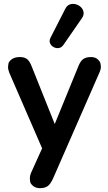

<svg xmlns="http://www.w3.org/2000/svg" viewBox="-20 -795 566 1003"><path d="M189 188Q167 188 153 176.5Q139 165 137.5 153.5Q136 142 136 138Q136 122 143 106L200 -20L29 -414Q22 -431 22 -445Q22 -450 24 -462Q26 -474 41.5 -485.5Q57 -497 84 -497Q107 -497 121 -486.5Q135 -476 146 -447L266 -147L389 -448Q400 -476 415 -486.5Q430 -497 455 -497Q477 -497 490 -485.5Q503 -474 505 -462.5Q507 -451 507 -447Q507 -432 499 -415L256 140Q243 168 228 178Q213 188 189 188ZM311 -560Q301 -546 287 -544Q273 -542 260 -549Q247 -556 241.5 -569Q236 -582 244 -598L320 -747Q329 -766 344 -771.5Q359 -777 375 -773Q391 -769 402.5 -758Q414 -747 416.5 -731.5Q419 -716 408 -700Z"/></svg>

Font: Nunito
Style: Bold
Weight: 700
Designer: Vernon Adams
Foundry: Vernon Adams
Version: Version 3.602